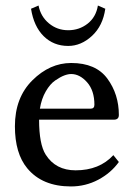

<svg xmlns="http://www.w3.org/2000/svg" viewBox="-20 -668 493 698"><path d="M120.1 -647.9Q127.9 -607.9 158 -583Q188 -558.1 228 -558.1Q268.1 -558.1 298.6 -582Q329.1 -606 335.9 -647.9L362.8 -636.2Q354 -574.2 314.5 -537.6Q274.9 -501 228 -501Q174.8 -501 138.9 -536.4Q103 -571.8 92.8 -636.2ZM125 -272.9H309.1Q323.2 -272.9 323.2 -287.1Q323.2 -338.9 296.6 -368.9Q270 -398.9 238.8 -398.9Q227.5 -398.9 213.4 -393.6Q199.2 -388.2 180.7 -375.5Q162.1 -362.8 146.5 -335.9Q130.9 -309.1 125 -272.9ZM392.1 -104 412.1 -79.1Q383.3 -39.1 337.2 -14.6Q291 9.8 237.8 9.8Q133.8 9.8 79.1 -56.2Q34.2 -110.4 34.2 -209Q34.2 -313 97.7 -376Q161.1 -439 238.8 -439Q328.6 -439 370.4 -382.1Q412.1 -325.2 412.1 -250Q412.1 -232.9 394 -232.9H122.1Q122.1 -144 146 -106Q182.1 -48.8 254.9 -48.8Q341.3 -48.8 392.1 -104Z"/></svg>

Font: Biolilbert
Style: Regular
Weight: 400
Designer: Philipp H. Poll
Foundry: Philipp H. Poll
Version: Version 1.1.0